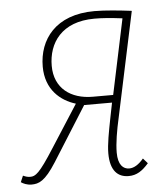

<svg xmlns="http://www.w3.org/2000/svg" viewBox="-70 -587 558 638"><g transform="rotate(-5 209.0 -268.0)"><path d="M10 10C34 10 55 3 93 -57L207 -238H300L290 -188C281 -142 273 -101 273 -71C273 -13 298 10 334 10C361 10 380 -3 401 -27L386 -44C370 -25 354 -15 338 -15C318 -15 301 -30 301 -71C301 -102 308 -144 318 -188L392 -536C352 -541 304 -546 268 -546C138 -546 81 -467 81 -377C81 -300 130 -260 180 -245L90 -105C38 -23 25 -16 8 -16C-1 -16 -7 -18 -16 -22L-25 -1C-18 4 -5 10 10 10ZM238 -263C165 -263 111 -302 111 -377C111 -453 156 -521 266 -521C293 -521 318 -519 359 -514L306 -263Z"/></g></svg>

Font: Noto Serif Condensed Thin
Style: Italic
Weight: 100
Width: 3
Italic angle: -12°
Designer: Monotype Design Team
Foundry: Monotype Imaging Inc.
Version: Version 2.013